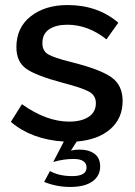

<svg xmlns="http://www.w3.org/2000/svg" viewBox="-20 -552 536 761"><path d="M155 169 178 126Q214 146 266 146Q323 146 323 112Q323 78 271 78Q232 78 191 90L233 9Q105 1 23 -69L67 -139Q164 -70 254 -70Q303 -70 331.5 -89Q360 -108 360 -143Q360 -174 332.5 -189Q305 -204 228 -224Q123 -252 84 -279.5Q45 -307 45 -365Q45 -443 102 -487.5Q159 -532 248 -532Q367 -532 449 -462L402 -396Q329 -454 247 -454Q202 -454 175 -436Q148 -418 148 -381Q148 -350 171 -336.5Q194 -323 262 -306Q375 -278 420.5 -246.5Q466 -215 466 -152Q466 -83 417.5 -40.5Q369 2 284 9L261 45Q276 41 295 41Q332 41 354.5 57.5Q377 74 377 108Q377 145 346.5 167Q316 189 258 189Q204 189 155 169Z"/></svg>

Font: Raleway
Style: Regular
Weight: 600
Designer: Matt McInerney, Pablo Impallari, Rodrigo Fuenzalida
Foundry: Matt McInerney, Pablo Impallari, Rodrigo Fuenzalida
Version: Version 1.000;PS 001.001;hotconv 1.0.56; ttfautohint (v1.5)